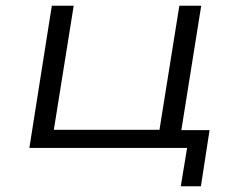

<svg xmlns="http://www.w3.org/2000/svg" viewBox="-20 -514 831 667"><path d="M608 133 630 0H82L160 -494H236L167 -63H534L603 -494H679L610 -62H708L678 133Z"/></svg>

Font: Nunito Sans 7pt Expanded Light
Style: Italic
Weight: 300
Width: 7
Italic angle: -9°
Designer: Vernon Adams
Foundry: Vernon Adams
Version: Version 3.101;gftools[0.9.27]